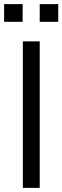

<svg xmlns="http://www.w3.org/2000/svg" viewBox="-23 -913 303 933"><path d="M88 0V-712H170V0ZM-3 -893H87V-807H-3ZM170 -893H260V-807H170Z"/></svg>

Font: Muli
Style: Regular
Weight: 400
Designer: Vernon Adams
Foundry: Vernon Adams
Version: Version 2.000